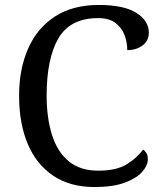

<svg xmlns="http://www.w3.org/2000/svg" viewBox="-20 -744 654 774"><path d="M361 10Q262 10 194 -36Q126 -82 91.5 -164.5Q57 -247 57 -358Q57 -466 93.5 -548.5Q130 -631 201.5 -677.5Q273 -724 378 -724Q480 -724 530 -692Q580 -660 580 -612Q580 -580 555 -561Q530 -542 493 -542Q493 -573 482 -602.5Q471 -632 445.5 -651.5Q420 -671 376 -671Q263 -671 215.5 -589.5Q168 -508 168 -358Q168 -269 189.5 -200.5Q211 -132 257 -94Q303 -56 376 -56Q449 -56 490.5 -81.5Q532 -107 557 -141Q565 -136 570.5 -126.5Q576 -117 576 -102Q576 -77 553 -51Q530 -25 482.5 -7.5Q435 10 361 10Z"/></svg>

Font: Noto Serif Dogra
Style: Regular
Weight: 400
Designer: Ek Type
Foundry: Ek Type
Version: Version 1.005